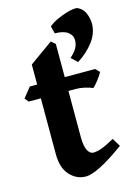

<svg xmlns="http://www.w3.org/2000/svg" viewBox="-117 -810 624 887"><g transform="rotate(-15 195.5 -366.5)"><path d="M369.1 -81.5Q299.3 -31.2 253.7 -8.3Q208 14.6 182.1 14.6Q137.7 14.6 105.5 -20Q73.2 -54.7 73.2 -122.6V-388.2H15.1L0 -406.7L38.1 -454.1H73.2V-549.8L185.1 -629.9L205.1 -612.8V-454.1H350.1L369.1 -435.1Q359.9 -418 344.7 -398.7Q329.6 -379.4 319.8 -371.1Q308.1 -377 284.9 -382.6Q261.7 -388.2 240.2 -388.2H205.1V-169.4Q205.1 -122.1 216.6 -102.5Q228 -83 242.7 -83Q259.8 -83 281.7 -90.6Q303.7 -98.1 345.2 -121.1ZM390.6 -660.6Q390.6 -616.2 360.4 -575.7Q330.1 -535.2 282.7 -505.4L253.9 -532.7Q274.4 -551.3 284.9 -568.4Q295.4 -585.4 295.4 -607.9Q295.4 -630.4 275.1 -645.8Q254.9 -661.1 212.9 -661.6L204.1 -696.8Q218.8 -710.4 244.9 -722.7Q271 -734.9 297.9 -742.2Q324.7 -749.5 342.3 -748Q369.1 -736.8 379.9 -711.2Q390.6 -685.5 390.6 -660.6Z"/></g></svg>

Font: Gentium Book Plus
Style: Bold
Weight: 700
Designer: Victor Gaultney, Annie Olsen, Iska Routamaa, Becca Hirsbrunner
Foundry: SIL International
Version: Version 6.101